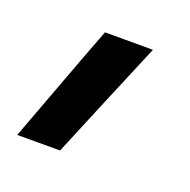

<svg xmlns="http://www.w3.org/2000/svg" viewBox="-55 -141 313 316"><g transform="rotate(20 101.5 17.0)"><path d="M165 -87Q143 -35 121.5 16.5Q100 68 78 121H3Q23 68 42 16.5Q61 -35 81 -87Z"/></g></svg>

Font: Josefin Sans Thin
Style: Regular
Weight: 400
Version: Version 2.000